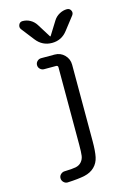

<svg xmlns="http://www.w3.org/2000/svg" viewBox="-144 -832 788 1135"><g transform="rotate(-15 250.0 -265.0)"><path d="M152.3 -637.7 90.8 -716.8Q82 -729.5 88.9 -744.6Q95.7 -759.8 112.3 -759.8Q137.7 -759.8 159.2 -747.6Q180.7 -735.4 194.3 -713.9L246.1 -630.9Q246.1 -629.9 248 -629.9Q250 -629.9 250 -630.9L301.8 -713.9Q315.4 -735.4 337.9 -747.6Q360.4 -759.8 383.8 -759.8Q400.4 -759.8 407.7 -745.1Q415 -730.5 405.3 -716.8L343.8 -637.7Q307.6 -589.8 248.5 -589.8Q189.5 -589.8 152.3 -637.7ZM124 162.1Q168.9 161.1 191.4 156.7Q213.9 152.3 227.5 136.7Q241.2 121.1 244.1 99.6Q247.1 78.1 247.1 33.2V-441.4Q247.1 -446.3 244.1 -449.2Q241.2 -452.1 236.3 -452.1H162.1Q148.4 -452.1 138.2 -461.9Q127.9 -471.7 127.9 -485.8Q127.9 -500 138.2 -509.8Q148.4 -519.5 162.1 -519.5H244.1Q280.3 -519.5 304.7 -494.6Q329.1 -469.7 329.1 -434.6V33.2Q329.1 93.8 321.8 128.9Q314.5 164.1 290.5 187.5Q266.6 210.9 228.5 219.2Q190.4 227.5 123 230.5Q109.4 230.5 99.1 220.2Q88.9 210 88.9 195.8Q88.9 181.6 99.6 171.9Q110.4 162.1 124 162.1Z"/></g></svg>

Font: Rounded-X Mgen+ 2m regular
Style: Regular
Weight: 400
Designer: [Source Han Sans]
Ryoko NISHIZUKA  (kana & ideographs); Paul D. Hunt (Latin, Greek & Cyrillic); Wenlong ZHANG  (bopomofo
Version: Version 1.059.20150602